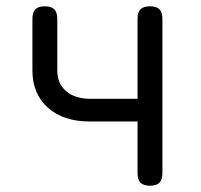

<svg xmlns="http://www.w3.org/2000/svg" viewBox="-20 -580 640 610"><path d="M457 10Q436 10 426.5 0.5Q417 -9 417 -30V-194H265Q181 -194 132 -238Q83 -282 83 -356V-520Q83 -541 92.5 -550.5Q102 -560 122 -560Q143 -560 152.5 -550.5Q162 -541 162 -520V-356Q162 -314 190.5 -290Q219 -266 268 -266H417V-520Q417 -541 426.5 -550.5Q436 -560 457 -560Q477 -560 486.5 -550.5Q496 -541 496 -520V-30Q496 -9 486.5 0.5Q477 10 457 10Z"/></svg>

Font: Maple Mono NL Light
Style: Regular
Weight: 300
Monospace: yes
Designer: subframe7536
Version: Version 7.000